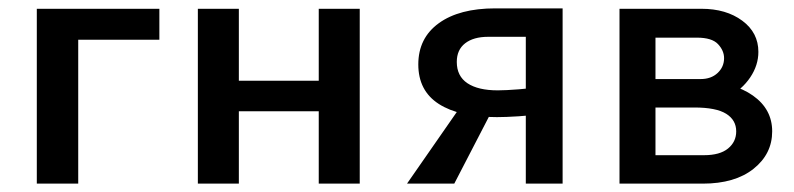

<svg xmlns="http://www.w3.org/2000/svg" viewBox="-20 -439 1897 459"><path d="M68 0V-418H167V0ZM119 -344V-418H361V-344Z M742 0V-418H840V0ZM453 0V-418H551V0ZM500 -173V-246H793V-173Z M1237 0V-351H1147Q1112 -351 1092 -335.5Q1072 -320 1072 -291Q1072 -257 1097.5 -240Q1123 -223 1170 -223Q1189 -223 1220.5 -225.5Q1252 -228 1277 -232V-167Q1251 -163 1220 -161Q1189 -159 1168 -159Q1078 -159 1029 -190.5Q980 -222 980 -285Q980 -348 1029 -383.5Q1078 -419 1164 -419H1325V0ZM953 0 1092 -200 1154 -170 1066 0Z M1461 0V-418H1657Q1716 -418 1754.5 -389.5Q1793 -361 1793 -315Q1793 -283 1773.5 -254Q1754 -225 1720.5 -207Q1687 -189 1644 -189L1660 -243Q1734 -243 1780 -210.5Q1826 -178 1826 -125Q1826 -71 1781.5 -35.5Q1737 0 1660 0ZM1547 -68H1663Q1701 -68 1720.5 -84Q1740 -100 1740 -125Q1740 -152 1716 -167Q1692 -182 1640 -182H1521V-250H1655Q1680 -250 1695.5 -264.5Q1711 -279 1711 -300Q1711 -318 1696.5 -333.5Q1682 -349 1646 -349H1547Z"/></svg>

Font: Ysabeau Office SemiBold
Style: Regular
Weight: 600
Designer: Christian Thalmann (Catharsis Fonts)
Version: Version 2.001;gftools[0.9.30]; featfreeze: tnum,lnum,ss02